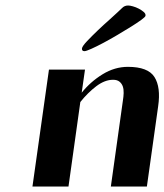

<svg xmlns="http://www.w3.org/2000/svg" viewBox="-20 -678 598 698"><path d="M158 -425H289L277 -341Q309 -381 353 -408Q397 -435 445 -435Q518 -435 541.5 -398Q565 -361 555 -292L514 0H383L427 -314Q429 -326 429.5 -339.5Q430 -353 426.5 -363.5Q423 -374 414.5 -381Q406 -388 391 -388Q361 -388 330 -364.5Q299 -341 272 -307L229 0H98ZM278 -502Q279 -510 296.5 -528.5Q314 -547 335.5 -567.5Q357 -588 378 -606.5Q399 -625 407 -633Q416 -641 424.5 -649.5Q433 -658 446 -658Q452 -658 463 -655Q474 -652 484.5 -646.5Q495 -641 502.5 -634.5Q510 -628 509 -621Q509 -617 494 -606Q479 -595 456.5 -581Q434 -567 407 -551Q380 -535 355.5 -522Q331 -509 312 -500.5Q293 -492 287 -492Q277 -492 278 -502Z"/></svg>

Font: Gamine
Style: Bold Italic
Weight: 700
Designer: Tapiwanashe Sebastian Garikayi
Version: Version 1.000